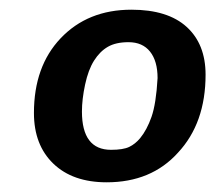

<svg xmlns="http://www.w3.org/2000/svg" viewBox="-20 -712 444 396"><path d="M404 -558Q404 -458 347 -397Q292 -336 200 -336Q130 -336 90 -374.5Q50 -413 50 -479Q50 -575 105 -633Q161 -692 251 -692Q326 -692 365 -656.5Q404 -621 404 -558ZM305 -551Q305 -586 289.5 -605.5Q274 -625 245 -625Q219 -625 202.5 -615.5Q186 -606 174 -587Q162 -568 155.5 -537.5Q149 -507 149 -482Q149 -403 209 -403Q234 -403 246.5 -409Q259 -415 269 -427Q283 -444 292.5 -471Q302 -498 305 -551Z"/></svg>

Font: Libra Sans Modern
Style: Bold Italic
Weight: 700
Italic angle: -12°
Foundry: Stefan Peev, Context Ltd
Version: Version 1.000